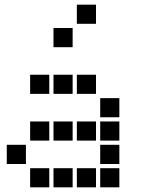

<svg xmlns="http://www.w3.org/2000/svg" viewBox="-20 -811 640 822"><path d="M310 -791Q309 -791 309 -791Q309 -791 309 -790V-710Q309 -709 309 -709Q309 -709 310 -709H390Q391 -709 391 -709Q391 -709 391 -710V-790Q391 -791 391 -791Q391 -791 390 -791ZM210 -691Q209 -691 209 -691Q209 -691 209 -690V-610Q209 -609 209 -609Q209 -609 210 -609H290Q291 -609 291 -609Q291 -609 291 -610V-690Q291 -691 291 -691Q291 -691 290 -691ZM110 -491Q109 -491 109 -491Q109 -491 109 -490V-410Q109 -409 109 -409Q109 -409 110 -409H190Q191 -409 191 -409Q191 -409 191 -410V-490Q191 -491 191 -491Q191 -491 190 -491ZM210 -491Q209 -491 209 -491Q209 -491 209 -490V-410Q209 -409 209 -409Q209 -409 210 -409H290Q291 -409 291 -409Q291 -409 291 -410V-490Q291 -491 291 -491Q291 -491 290 -491ZM310 -491Q309 -491 309 -491Q309 -491 309 -490V-410Q309 -409 309 -409Q309 -409 310 -409H390Q391 -409 391 -409Q391 -409 391 -410V-490Q391 -491 391 -491Q391 -491 390 -491ZM410 -391Q409 -391 409 -391Q409 -391 409 -390V-310Q409 -309 409 -309Q409 -309 410 -309H490Q491 -309 491 -309Q491 -309 491 -310V-390Q491 -391 491 -391Q491 -391 490 -391ZM110 -291Q109 -291 109 -291Q109 -291 109 -290V-210Q109 -209 109 -209Q109 -209 110 -209H190Q191 -209 191 -209Q191 -209 191 -210V-290Q191 -291 191 -291Q191 -291 190 -291ZM210 -291Q209 -291 209 -291Q209 -291 209 -290V-210Q209 -209 209 -209Q209 -209 210 -209H290Q291 -209 291 -209Q291 -209 291 -210V-290Q291 -291 291 -291Q291 -291 290 -291ZM310 -291Q309 -291 309 -291Q309 -291 309 -290V-210Q309 -209 309 -209Q309 -209 310 -209H390Q391 -209 391 -209Q391 -209 391 -210V-290Q391 -291 391 -291Q391 -291 390 -291ZM410 -291Q409 -291 409 -291Q409 -291 409 -290V-210Q409 -209 409 -209Q409 -209 410 -209H490Q491 -209 491 -209Q491 -209 491 -210V-290Q491 -291 491 -291Q491 -291 490 -291ZM10 -191Q9 -191 9 -191Q9 -191 9 -190V-110Q9 -109 9 -109Q9 -109 10 -109H90Q91 -109 91 -109Q91 -109 91 -110V-190Q91 -191 91 -191Q91 -191 90 -191ZM410 -191Q409 -191 409 -191Q409 -191 409 -190V-110Q409 -109 409 -109Q409 -109 410 -109H490Q491 -109 491 -109Q491 -109 491 -110V-190Q491 -191 491 -191Q491 -191 490 -191ZM110 -91Q109 -91 109 -91Q109 -91 109 -90V-10Q109 -9 109 -9Q109 -9 110 -9H190Q191 -9 191 -9Q191 -9 191 -10V-90Q191 -91 191 -91Q191 -91 190 -91ZM210 -91Q209 -91 209 -91Q209 -91 209 -90V-10Q209 -9 209 -9Q209 -9 210 -9H290Q291 -9 291 -9Q291 -9 291 -10V-90Q291 -91 291 -91Q291 -91 290 -91ZM310 -91Q309 -91 309 -91Q309 -91 309 -90V-10Q309 -9 309 -9Q309 -9 310 -9H390Q391 -9 391 -9Q391 -9 391 -10V-90Q391 -91 391 -91Q391 -91 390 -91ZM410 -91Q409 -91 409 -91Q409 -91 409 -90V-10Q409 -9 409 -9Q409 -9 410 -9H490Q491 -9 491 -9Q491 -9 491 -10V-90Q491 -91 491 -91Q491 -91 490 -91Z"/></svg>

Font: Doto Black ExtraBold
Style: Regular
Weight: 800
Monospace: yes
Version: Version 1.000